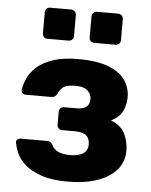

<svg xmlns="http://www.w3.org/2000/svg" viewBox="-53 -789 665 843"><g transform="rotate(5 279.0 -367.0)"><path d="M277 10Q207 10 161.5 -5.5Q116 -21 89 -44.5Q62 -68 50.5 -94.5Q39 -121 36 -142Q35 -150 41 -155Q47 -160 54 -160H170Q181 -160 186.5 -156Q192 -152 196 -145Q205 -125 225.5 -116Q246 -107 279 -107Q302 -107 319.5 -113Q337 -119 346 -131Q355 -143 355 -161Q355 -186 340 -199.5Q325 -213 288 -213H232Q223 -213 217 -219.5Q211 -226 211 -235V-292Q211 -301 217 -307.5Q223 -314 232 -314H286Q317 -314 331 -325.5Q345 -337 345 -359Q345 -373 338 -385Q331 -397 316.5 -404.5Q302 -412 275 -412Q238 -412 222.5 -401.5Q207 -391 198 -369Q193 -362 188 -358Q183 -354 171 -354H59Q51 -354 46 -359Q41 -364 41 -372Q44 -398 56.5 -425.5Q69 -453 96 -477Q123 -501 167.5 -515.5Q212 -530 277 -530Q362 -530 412.5 -509.5Q463 -489 485 -455.5Q507 -422 507 -382Q507 -348 493 -320Q479 -292 443 -274Q488 -257 505 -222Q522 -187 522 -147Q522 -99 492.5 -64Q463 -29 408 -9.5Q353 10 277 10ZM341 -607Q331 -607 324.5 -613Q318 -619 318 -630V-721Q318 -731 324.5 -737.5Q331 -744 341 -744H433Q443 -744 449.5 -737.5Q456 -731 456 -721V-630Q456 -619 449.5 -613Q443 -607 433 -607ZM134 -607Q124 -607 118 -613Q112 -619 112 -630V-721Q112 -731 118 -737.5Q124 -744 134 -744H226Q236 -744 242.5 -737.5Q249 -731 249 -721V-630Q249 -619 242.5 -613Q236 -607 226 -607Z"/></g></svg>

Font: Rubik
Style: Bold
Weight: 700
Designer: Hubert and Fischer
Foundry: Hubert and Fischer
Version: Version 2.300;gftools[0.9.30]